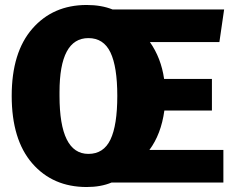

<svg xmlns="http://www.w3.org/2000/svg" viewBox="-20 -733 948 771"><path d="M328 18Q192 18 109.5 -77Q27 -172 27 -348Q27 -523 110 -618Q193 -713 328 -713Q387 -713 432 -695H880L861 -564H582Q627 -500 639 -416H831V-289H640Q627 -194 580 -131H877V0H428Q385 18 328 18ZM335 -115Q396 -115 423.5 -172.5Q451 -230 451 -348Q451 -465 423.5 -522.5Q396 -580 335 -580Q219 -580 219 -363V-348Q219 -115 335 -115Z"/></svg>

Font: Trujillo ExtraBold
Style: Regular
Weight: 800
Designer: Fira Sans original fonts by bBox Type GmbH, Carrois Corporate GbR, & Edenspiekermann AG / Changes by Cristiano Sobral
Foundry: Fira Sans original fonts by bBox Type GmbH, Carrois Corporate GbR, & Edenspiekermann AG / Changes by Cristiano Sobral
Version: Version 4.301;July 28, 2020;FontCreator 13.0.0.2655 64-bit